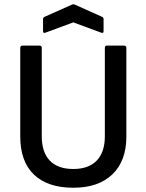

<svg xmlns="http://www.w3.org/2000/svg" viewBox="-20 -869 687 901"><path d="M324 12Q204 12 139.5 -49.5Q75 -111 75 -229V-644Q75 -655 86 -655H165Q176 -655 176 -644V-229Q176 -155 213.5 -115.5Q251 -76 324 -76Q396 -76 434 -115.5Q472 -155 472 -229V-644Q472 -655 482 -655H562Q573 -655 573 -644V-228Q573 -114 507.5 -51Q442 12 324 12ZM194 -716Q182 -711 182 -723V-779Q182 -787 189 -790L317 -847Q324 -851 332 -847L459 -790Q466 -787 466 -779V-723Q466 -711 454 -716L324 -764Z"/></svg>

Font: Sofia Sans SemiBold
Style: Regular
Weight: 600
Designer: Botio Nikoltchev, Ani Petrova
Foundry: lettersoup
Version: Version 4.101; ttfautohint (v1.8.4.7-5d5b)